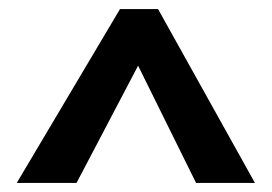

<svg xmlns="http://www.w3.org/2000/svg" viewBox="-20 -833 601 424"><path d="M329 -813 543 -429H413L235 -789L257 -813ZM317 -813 338 -789 149 -429H17L245 -813Z"/></svg>

Font: BioRhyme SemiExpanded
Style: Bold
Weight: 700
Width: 6
Designer: Aoife Mooney
Foundry: Aoife Mooney Type
Version: Version 1.600;gftools[0.9.33]